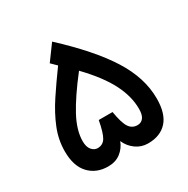

<svg xmlns="http://www.w3.org/2000/svg" viewBox="-152 -796 912 931"><g transform="rotate(-30 304.0 -330.5)"><path d="M259.8 -660.6Q413.6 -518.1 487.5 -401.4Q561.5 -284.7 561.5 -168.5Q561.5 -83.5 523.4 -41.7Q485.4 0 417 0Q379.4 0 349.4 -21.7Q319.3 -43.5 304.7 -77.6Q291.5 -43 263.2 -21.5Q234.9 0 193.8 0Q127.9 0 87.4 -43Q46.9 -85.9 46.9 -168.5Q46.9 -232.9 71.8 -294.4Q96.7 -356 137.7 -417.7Q178.7 -479.5 227.1 -545.9L197.3 -575.2ZM193.4 -102.5Q223.1 -102.5 238.3 -127.7Q253.4 -152.8 265.6 -218.3H342.8Q353.5 -152.8 370.1 -127.7Q386.7 -102.5 417 -102.5Q437.5 -102.5 449.7 -118.4Q461.9 -134.3 461.9 -168Q461.9 -237.8 424.3 -311.5Q386.7 -385.3 302.2 -473.1Q224.6 -373.5 185.5 -300.8Q146.5 -228 146.5 -168Q146.5 -135.7 160.6 -119.1Q174.8 -102.5 193.4 -102.5Z"/></g></svg>

Font: Vazir Medium FD
Style: Medium-FD
Weight: 500
Designer: Saber Rastikerdar
Foundry: Saber Rastikerdar
Version: Version 30.0.0